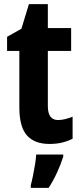

<svg xmlns="http://www.w3.org/2000/svg" viewBox="-20 -682 388 923"><path d="M259 -105Q276 -105 293.5 -109.5Q311 -114 329 -121V-15Q305 -3 278 3.5Q251 10 218 10Q146 10 109.5 -31Q73 -72 73 -166V-437H14V-505L83 -544L119 -662H210V-547H322V-437H210V-172Q210 -105 259 -105ZM284 71Q272 109 254 148Q236 187 214 221H128V208Q133 190 138.5 163Q144 136 148.5 108.5Q153 81 154 61H284Z"/></svg>

Font: Noto Sans Lao Condensed
Style: Bold
Weight: 700
Width: 3
Designer: Monotype Design Team
Foundry: Monotype Imaging Inc.
Version: Version 2.003; ttfautohint (v1.8.4.7-5d5b)